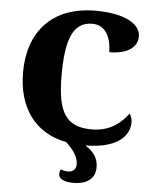

<svg xmlns="http://www.w3.org/2000/svg" viewBox="-61 -775 831 1043"><g transform="rotate(5 354.0 -253.0)"><path d="M665 -137C665 -152 659 -174 650 -183C616 -138 559 -80 452 -80C313 -80 264 -155 264 -358C264 -546 297 -652 406 -652C486 -652 511 -574 511 -506C615 -506 664 -550 664 -605C664 -671 582 -724 417 -724C178 -724 54 -574 54 -358C54 -169 143 -34 321 1C368 45 388 82 388 116C388 145 368 159 346 159C327 159 315 155 305 151C300 160 298 167 298 177C298 203 328 218 377 218C458 218 497 181 497 123C497 74 472 38 426 10C620 8 665 -77 665 -137Z"/></g></svg>

Font: UArctic Serif Black
Style: Regular
Weight: 900
Designer: Customization by Puisto advertising & original work Monotype Design Team
Foundry: Monotype Imaging Inc.
Version: Version 2.004